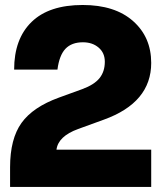

<svg xmlns="http://www.w3.org/2000/svg" viewBox="-20 -742 640 762"><path d="M580.1 0H20V-78.1Q20 -190.9 65.4 -254.2Q110.8 -317.4 214.8 -355L306.2 -388.2Q354 -405.8 375 -431.9Q396 -458 396 -497.1Q396 -532.2 371.3 -553.2Q346.7 -574.2 309.1 -574.2Q264.2 -574.2 239.7 -548.3Q215.3 -522.5 208 -465.8H36.1Q36.1 -587.4 105.2 -654.8Q174.3 -722.2 308.1 -722.2Q436 -722.2 508.1 -658.4Q580.1 -594.7 580.1 -492.2Q580.1 -335 392.1 -267.1L290 -230Q210.9 -201.2 204.1 -147.9H580.1Z"/></svg>

Font: Creato Display Black
Style: Regular
Weight: 900
Version: Version 1.000